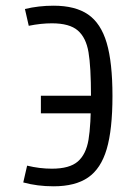

<svg xmlns="http://www.w3.org/2000/svg" viewBox="-20 -652 478 681"><path d="M62.5 -4.9 76.2 -64.5Q120.1 -53.7 164.1 -53.7Q226.6 -53.7 255.9 -79.1Q285.2 -104.5 293.9 -156.2Q302.7 -208 302.7 -311.5Q302.7 -415 293.9 -466.8Q285.2 -518.6 255.9 -543.9Q226.6 -569.3 164.1 -569.3Q125 -569.3 82 -560.5L68.4 -620.1Q117.2 -631.8 169.9 -631.8Q247.1 -631.8 292.5 -600.6Q337.9 -569.3 358.4 -500Q378.9 -430.7 378.9 -311.5Q378.9 -192.4 358.4 -123Q337.9 -53.7 292.5 -22.5Q247.1 8.8 169.9 8.8Q112.3 8.8 62.5 -4.9ZM125 -312.5H312.5V-250H125Z"/></svg>

Font: Sudo Var
Style: Regular
Weight: 400
Monospace: yes
Designer: Jens Kutilek
Foundry: Jens Kutilek
Version: Version 0.065;FEAKit 1.0